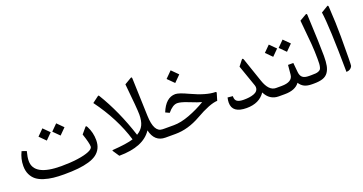

<svg xmlns="http://www.w3.org/2000/svg" viewBox="-38 -1295 3620 1917"><g transform="rotate(-20 1772.0 -336.0)"><path d="M504.9 -507.3 569.8 -442.4 504.9 -377.4 439.9 -442.4ZM358.4 -507.3 423.3 -442.4 358.4 -377.4 293.5 -442.4ZM407.2 -1Q343.8 -1 293.5 -6.6Q243.2 -12.2 196.5 -26.9Q149.9 -41.5 118.9 -65.4Q87.9 -89.4 69.3 -127.9Q50.8 -166.5 50.8 -218.3Q50.8 -295.4 85.4 -364.7L134.8 -347.7Q118.7 -287.1 118.7 -247.1Q118.7 -87.9 407.7 -87.9Q503.4 -87.9 581.3 -98.6Q659.2 -109.4 704.6 -128.7Q750 -147.9 750 -172.4Q750 -209.5 715.3 -312L768.6 -375Q776.9 -384.8 787.6 -363.8Q823.7 -294.4 823.7 -213.9Q823.7 -165.5 806.2 -129.4Q788.6 -93.3 755.6 -68.8Q722.7 -44.4 670.9 -29.3Q619.1 -14.2 555.2 -7.6Q491.2 -1 407.2 -1Z M1225.1 -123.5Q1273.9 -152.3 1294.7 -195.6Q1315.4 -238.8 1315.4 -306.6Q1315.4 -367.2 1287.6 -636.7L1359.4 -679.2Q1372.6 -687.5 1373.5 -666.5L1387.2 -264.6Q1393.1 -89.8 1481.9 -88.4L1501.5 -87.9Q1513.2 -87.9 1513.2 -49.8V-37.6Q1513.2 0 1501.5 0H1481.9Q1367.2 0 1337.4 -129.4Q1245.1 11.7 986.8 12.7L943.4 -52.2Q936 -63.5 944.8 -63.5Q1096.2 -73.7 1167 -96.2Q1093.8 -338.9 922.9 -570.8L988.8 -620.1Q997.1 -626.5 1002.4 -618.2Q1135.3 -401.4 1225.1 -123.5Z M1759.8 -613.8 1827.1 -546.4 1759.8 -479 1692.4 -546.4ZM1606.4 -217.8 1564.9 -237.3Q1620.1 -375 1721.7 -375Q1758.3 -375 1855 -329.6Q2009.3 -257.8 2105.5 -256.8Q2119.1 -256.8 2114.7 -242.2L2092.8 -168.5Q2014.6 -166 1858.4 -77.1Q1723.1 0 1587.4 0H1496.1Q1469.2 0 1469.2 -37.6V-49.8Q1469.2 -87.9 1496.1 -87.9H1604Q1677.7 -87.9 1770.5 -122.6Q1863.3 -157.2 1947.3 -208Q1917.5 -214.4 1813.5 -255.9Q1744.6 -283.2 1708.5 -283.2Q1660.2 -283.2 1606.4 -217.8Z M2543.5 -93.3Q2481 0 2346.2 0Q2194.3 0 2194.3 -111.3Q2194.3 -134.3 2201.2 -164.6L2255.4 -159.2V-152.3Q2255.4 -117.2 2277.8 -102.5Q2300.3 -87.9 2346.7 -87.9Q2377.9 -87.9 2403.8 -91.3Q2429.7 -94.7 2452.9 -102.8Q2476.1 -110.8 2489.3 -126.2Q2502.4 -141.6 2502.4 -163.1Q2502.4 -173.3 2498 -186.5L2418.9 -412.6L2462.9 -469.2Q2476.6 -486.8 2484.4 -463.4L2571.8 -208Q2612.8 -87.9 2688 -87.9H2693.8Q2705.6 -87.9 2705.6 -49.8V-37.6Q2705.6 0 2693.8 0H2686Q2589.8 0 2543.5 -93.3Z M2915 -520 2980 -455.1 2915 -390.1 2850.1 -455.1ZM2768.6 -520 2833.5 -455.1 2768.6 -390.1 2703.6 -455.1ZM2688.5 -87.9H2747.1Q2863.3 -87.9 2870.6 -163.1L2879.9 -263.7H2936L2945.8 -162.6Q2949.7 -124 2971.2 -106Q2992.7 -87.9 3039.6 -87.9H3049.3Q3061 -87.9 3061 -49.8V-37.6Q3061 0 3049.3 0H3040.5Q2990.2 0 2959.2 -15.4Q2928.2 -30.8 2907.7 -63.5Q2861.8 0 2749.5 0H2688.5Q2661.6 0 2661.6 -37.6V-49.8Q2661.6 -87.9 2688.5 -87.9Z M3043.9 -87.9H3064.5Q3092.8 -87.9 3109.9 -89.4Q3127 -90.8 3140.6 -96.7Q3154.3 -102.5 3160.9 -109.9Q3167.5 -117.2 3171.6 -134Q3175.8 -150.9 3176.8 -168.9Q3177.7 -187 3177.7 -219.2Q3177.7 -294.9 3171.4 -379.2Q3165 -463.4 3147.5 -636.2L3214.4 -675.3Q3231.4 -685.5 3232.4 -667Q3247.6 -338.4 3247.6 -225.6Q3247.6 -163.1 3239.7 -122.8Q3231.9 -82.5 3211.4 -53.7Q3190.9 -24.9 3154.5 -12.5Q3118.2 0 3061.5 0H3043.9Q3017.1 0 3017.1 -37.6V-49.8Q3017.1 -87.9 3043.9 -87.9Z M3377 -639.2 3447.8 -681.6Q3454.1 -685.5 3457.3 -682.1Q3460.4 -678.7 3461.4 -668Q3472.7 -490.7 3472.7 -347.7Q3472.7 -48.3 3467.8 -37.6Q3450.2 0.5 3404.3 1.5Q3399.9 -487.3 3377 -639.2Z"/></g></svg>

Font: Sahel FD
Style: FD
Weight: 400
Foundry: Saber Rastikerdar (saber.rastikerdar@gmail.com)
Version: Version 3.3.1